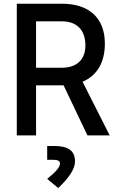

<svg xmlns="http://www.w3.org/2000/svg" viewBox="-20 -713 626 1011"><path d="M68.4 0H169.9V-263.7H306.6C309.6 -263.7 312 -263.7 314.9 -263.7L440.4 0H557.6L414.6 -282.7C490.7 -314.5 532.2 -383.8 532.2 -483.4C532.2 -617.2 450.2 -693.4 306.6 -693.4H68.4ZM169.9 -356.4V-600.6H306.6C384.3 -600.6 429.7 -554.7 429.7 -473.6C429.7 -399.4 384.3 -356.4 306.6 -356.4ZM286.6 277.3C347.2 219.2 375 174.8 375 137.2C375 81.1 340.3 55.7 265.1 55.7H228.5V128.4H260.3C284.7 128.4 295.9 134.3 295.9 147.5C295.9 166.5 274.9 191.9 228.5 229Z"/></svg>

Font: Cascadia Mono NF
Style: Regular
Weight: 400
Monospace: yes
Designer: Aaron Bell
Foundry: Saja Typeworks
Version: Version 2404.023